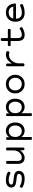

<svg xmlns="http://www.w3.org/2000/svg" viewBox="1986 -2616 825 4837"><g transform="rotate(-90 2398.5 -197.5)"><path d="M511.7 -135.3Q511.7 -215.8 431.6 -245.1Q392.6 -259.3 310.8 -267.1Q229 -274.9 205.6 -282.2Q168 -294.4 168 -322.3Q168 -356 197.3 -373.5Q226.6 -391.1 278.3 -391.1Q365.7 -391.1 445.3 -350.6Q471.7 -336.9 486.3 -370.6Q501.5 -404.8 471.7 -419.4Q387.2 -461.9 275.4 -461.9Q194.3 -461.9 143.6 -425.5Q92.8 -389.2 92.8 -322.3Q92.8 -248 166 -218.8Q204.6 -203.6 288.6 -195.6Q372.6 -187.5 397 -179.2Q436.5 -165.5 436.5 -135.3Q436.5 -100.6 405.5 -80.3Q374.5 -60.1 314.5 -60.1Q216.3 -60.1 134.3 -106Q108.9 -120.1 92.8 -87.4Q76.7 -54.2 106 -38.1Q195.3 10.7 319.3 10.7Q412.1 10.7 461.9 -28.6Q511.7 -67.9 511.7 -135.3Z M1063.5 -456.1Q1043.5 -456.1 1035.4 -448.7Q1027.3 -441.4 1027.3 -424.3V-259.8Q1027.3 -219.2 1011.5 -181.9Q995.6 -144.5 970.7 -118.7Q945.8 -92.8 914.3 -77.1Q882.8 -61.5 851.6 -61.5Q806.2 -61.5 784.4 -86.7Q762.7 -111.8 762.7 -155.8V-424.3Q762.7 -441.4 754.6 -448.7Q746.6 -456.1 726.6 -456.1H725.6Q705.6 -456.1 697.5 -448.7Q689.5 -441.4 689.5 -424.3V-148.4Q689.5 -74.2 730 -31.7Q770.5 10.7 844.2 10.7Q896.5 10.7 947.8 -22.2Q999 -55.2 1032.2 -106.4V-26.9Q1032.2 -9.8 1039.6 -2.4Q1046.9 4.9 1065.9 4.9H1066.9Q1085.9 4.9 1093.3 -2.4Q1100.6 -9.8 1100.6 -26.9V-424.3Q1100.6 -441.4 1092.5 -448.7Q1084.5 -456.1 1064.5 -456.1Z M1361.3 -378.9V-424.3Q1361.3 -441.4 1354 -448.7Q1346.7 -456.1 1327.6 -456.1H1326.7Q1307.6 -456.1 1300.3 -448.7Q1293 -441.4 1293 -424.3V162.6Q1293 179.7 1301 187Q1309.1 194.3 1329.1 194.3H1330.1Q1350.1 194.3 1358.2 187Q1366.2 179.7 1366.2 162.6V-69.8Q1429.2 10.7 1521 10.7Q1613.3 10.7 1672.1 -53.2Q1731 -117.2 1731 -225.6Q1731 -334 1672.1 -397.9Q1613.3 -461.9 1521 -461.9Q1424.8 -461.9 1361.3 -378.9ZM1516.1 -61.5Q1449.7 -61.5 1408 -105.5Q1366.2 -149.4 1366.2 -225.6Q1366.2 -301.8 1408 -345.7Q1449.7 -389.6 1516.1 -389.6Q1581.1 -389.6 1618.4 -344.2Q1655.8 -298.8 1655.8 -225.6Q1655.8 -152.3 1618.4 -106.9Q1581.1 -61.5 1516.1 -61.5Z M1960.9 -378.9V-424.3Q1960.9 -441.4 1953.6 -448.7Q1946.3 -456.1 1927.2 -456.1H1926.3Q1907.2 -456.1 1899.9 -448.7Q1892.6 -441.4 1892.6 -424.3V162.6Q1892.6 179.7 1900.6 187Q1908.7 194.3 1928.7 194.3H1929.7Q1949.7 194.3 1957.8 187Q1965.8 179.7 1965.8 162.6V-69.8Q2028.8 10.7 2120.6 10.7Q2212.9 10.7 2271.7 -53.2Q2330.6 -117.2 2330.6 -225.6Q2330.6 -334 2271.7 -397.9Q2212.9 -461.9 2120.6 -461.9Q2024.4 -461.9 1960.9 -378.9ZM2115.7 -61.5Q2049.3 -61.5 2007.6 -105.5Q1965.8 -149.4 1965.8 -225.6Q1965.8 -301.8 2007.6 -345.7Q2049.3 -389.6 2115.7 -389.6Q2180.7 -389.6 2218 -344.2Q2255.4 -298.8 2255.4 -225.6Q2255.4 -152.3 2218 -106.9Q2180.7 -61.5 2115.7 -61.5Z M2530.3 -395.3Q2463.9 -328.6 2463.9 -225.6Q2463.9 -122.6 2530.3 -55.9Q2596.7 10.7 2698.2 10.7Q2799.8 10.7 2866.2 -55.9Q2932.6 -122.6 2932.6 -225.6Q2932.6 -328.6 2866.2 -395.3Q2799.8 -461.9 2698.2 -461.9Q2596.7 -461.9 2530.3 -395.3ZM2813.5 -344Q2857.4 -298.3 2857.4 -225.6Q2857.4 -152.8 2813.5 -107.2Q2769.5 -61.5 2698.2 -61.5Q2627 -61.5 2583 -107.2Q2539.1 -152.8 2539.1 -225.6Q2539.1 -298.3 2583 -344Q2627 -389.6 2698.2 -389.6Q2769.5 -389.6 2813.5 -344Z M3216.3 -309.6V-424.3Q3216.3 -441.4 3209 -448.7Q3201.7 -456.1 3182.6 -456.1H3181.6Q3162.6 -456.1 3155.3 -448.7Q3147.9 -441.4 3147.9 -424.3V-26.9Q3147.9 -9.8 3156 -2.4Q3164.1 4.9 3184.1 4.9H3185.1Q3205.1 4.9 3213.1 -2.4Q3221.2 -9.8 3221.2 -26.9V-131.8Q3221.2 -199.7 3251 -258.1Q3280.8 -316.4 3330.1 -350.1Q3379.4 -383.8 3435.5 -383.8Q3462.4 -383.8 3489.3 -375Q3503.9 -370.1 3512.5 -377.7Q3521 -385.3 3525.9 -405.3Q3534.7 -441.9 3503.9 -451.7Q3471.7 -461.9 3439.9 -461.9Q3375 -461.9 3316.9 -421.6Q3258.8 -381.3 3216.3 -309.6Z M3784.7 -558.6V-161.6Q3784.7 -75.7 3823 -32.5Q3861.3 10.7 3944.3 10.7Q3984.9 10.7 4031.7 -4.6Q4078.6 -20 4116.7 -43.9Q4142.6 -60.5 4126.5 -91.3Q4117.7 -108.4 4105.7 -112.5Q4093.8 -116.7 4083 -108.9Q4009.3 -60.5 3944.3 -60.5Q3897 -60.5 3877.4 -86.4Q3857.9 -112.3 3857.9 -168V-558.6Q3857.9 -575.7 3849.6 -583Q3841.3 -590.3 3821.3 -590.3Q3801.3 -590.3 3793 -583Q3784.7 -575.7 3784.7 -558.6ZM3685.5 -412.1Q3668.9 -412.1 3661.9 -404.1Q3654.8 -396 3654.8 -377Q3654.8 -357.9 3661.9 -349.9Q3668.9 -341.8 3685.5 -341.8H4058.6Q4075.2 -341.8 4082.3 -349.9Q4089.4 -357.9 4089.4 -377Q4089.4 -396 4082.3 -404.1Q4075.2 -412.1 4058.6 -412.1Z M4269.5 -225.6Q4269.5 -114.3 4327.6 -51.8Q4385.7 10.7 4491.7 10.7Q4546.4 10.7 4600.1 -1Q4653.8 -12.7 4693.4 -31.7Q4723.6 -46.4 4711.4 -79.1Q4705.1 -96.7 4693.8 -103Q4682.6 -109.4 4667.5 -102.1Q4633.8 -82.5 4587.2 -71.3Q4540.5 -60.1 4491.7 -60.1Q4423.3 -60.1 4385.7 -97.4Q4348.1 -134.8 4344.7 -207.5H4698.2Q4714.8 -207.5 4722.4 -214.6Q4730 -221.7 4729 -237.8Q4723.1 -339.4 4664.8 -400.6Q4606.4 -461.9 4501.5 -461.9Q4398.9 -461.9 4334.2 -396.7Q4269.5 -331.5 4269.5 -225.6ZM4649.9 -275.9H4349.6Q4361.8 -330.1 4401.4 -360.6Q4440.9 -391.1 4501.5 -391.1Q4564.9 -391.1 4602.3 -361.3Q4639.6 -331.5 4649.9 -275.9Z"/></g></svg>

Font: Courier Prime Code
Style: Regular
Weight: 400
Designer: Alan Dague-Greene
Foundry: Quote-Unquote Apps
Version: Version 3.18